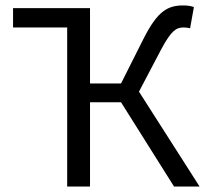

<svg xmlns="http://www.w3.org/2000/svg" viewBox="-20 -686 756 706"><path d="M227 0H311V-310H425L620 0H714L491 -349L573 -505C610 -574 628 -585 655 -585C664 -585 671 -584 679 -582L693 -660C683 -664 669 -666 654 -666C597 -666 560 -646 509 -546L425 -379H311V-656H28V-585H226L227 -586Z"/></svg>

Font: DAIFUKU Sans
Style: Regular
Weight: 400
Designer: Original font ‘Source Han Sans JP’ : Paul D. Hunt
Foundry: Daifuku
Version: Version 1.000